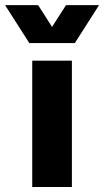

<svg xmlns="http://www.w3.org/2000/svg" viewBox="-72 -746 415 766"><path d="M56.6 -503.9H214.8V0H56.6ZM80.1 -725.6 135.7 -638.7 191.4 -725.6H323.2L226.6 -574.2H44.9L-51.8 -725.6Z"/></svg>

Font: Wanted Sans ExtraBold
Style: Regular
Weight: 800
Designer: Original Design by Kil Hyung-jin and Kang Hanbin, Wanted Lab, Inc; Hangeul from Source Han Sans by Jang Soo-young and Ka
Foundry: Wanted Lab, Inc.
Version: Version 1.003